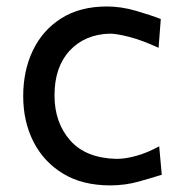

<svg xmlns="http://www.w3.org/2000/svg" viewBox="-20 -559 562 590"><path d="M318.8 10.7Q233.4 10.7 173.8 -25.4Q114.3 -61.5 82.8 -123.5Q51.3 -185.5 51.3 -263.7Q51.3 -342.3 81.3 -404.5Q111.3 -466.8 168.7 -502.9Q226.1 -539.1 308.6 -539.1Q352.1 -539.1 397.5 -525.9Q442.9 -512.7 474.1 -500.5L467.3 -412.1Q416.5 -435.5 377.2 -445.6Q337.9 -455.6 317.9 -455.6Q240.7 -453.6 194.1 -403.3Q147.5 -353 147.5 -266.1Q147.5 -182.1 195.8 -127.4Q244.1 -72.8 338.4 -70.8Q366.7 -70.8 400.6 -80.6Q434.6 -90.3 469.2 -109.4L477.1 -22Q447.8 -12.7 406 -1Q364.3 10.7 318.8 10.7Z"/></svg>

Font: Pinar-DS2-FD Medium
Style: Regular
Weight: 500
Designer: Amin Abedi
Version: Version 3.000